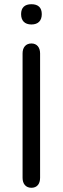

<svg xmlns="http://www.w3.org/2000/svg" viewBox="-20 -883 297 910"><path d="M129 7C156 7 170 -12 170 -40V-630C170 -658 155 -677 129 -677C102 -677 87 -658 87 -630V-40C87 -12 102 7 129 7ZM129 -767C161 -767 178 -785 178 -816C178 -847 161 -863 129 -863C97 -863 80 -847 80 -816C80 -785 97 -767 129 -767Z"/></svg>

Font: SN Pro Book
Style: Regular
Weight: 350
Designer: Tobias Whetton
Foundry: Supernotes
Version: Version 1.003;Glyphs 3.3 (3324)